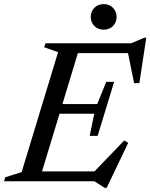

<svg xmlns="http://www.w3.org/2000/svg" viewBox="-40 -880 730 932"><path d="M467.5 31.5 418.5 0H-20.5L-14.5 -19.5L65 -44.5L242 -627L174.5 -650.5L181 -670H596.5L660.5 -697H670L636.5 -476.5H611L581.5 -622H338L263 -375H432L475.5 -482.5H514L434 -220.5H395.5L417.5 -328H249L164 -48H418.5L563 -198L582.5 -187L478 31.5ZM463.5 -736Q435.5 -736 418 -753.8Q400.5 -771.5 400.5 -798Q400.5 -824 418 -842Q435.5 -860 463.5 -860Q491 -860 508.5 -842Q526 -824 526 -798Q526 -771.5 508.5 -753.8Q491 -736 463.5 -736Z"/></svg>

Font: Newsreader Text Medium
Style: Italic
Weight: 500
Italic angle: -17°
Designer: Hugues Gentile
Foundry: Production Type
Version: Version 1.001